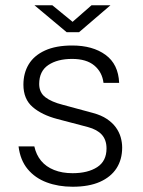

<svg xmlns="http://www.w3.org/2000/svg" viewBox="-20 -700 544 730"><path d="M256 10Q202 10 157.8 -6.5Q113.5 -23 85.2 -57Q57 -91 50.5 -143.5H110.5Q117.5 -111.5 136.2 -88.8Q155 -66 185.5 -53.8Q216 -41.5 256 -41.5Q314 -41.5 349.5 -64.5Q385 -87.5 385 -135.5Q385 -168 367.2 -187.8Q349.5 -207.5 314 -217L198 -247.5Q139 -263 104 -293.2Q69 -323.5 69 -378Q69 -422 89.2 -455.5Q109.5 -489 151 -508Q192.5 -527 254.5 -527Q332.5 -527 381.2 -491.5Q430 -456 433 -385H373.5Q368.5 -426 338.5 -451Q308.5 -476 254 -476Q198.5 -476 163.8 -452.8Q129 -429.5 129 -380.5Q129 -348.5 152.2 -330.5Q175.5 -312.5 219 -301.5L333.5 -270.5Q365 -262 386.2 -247.8Q407.5 -233.5 420.2 -216Q433 -198.5 438.8 -178.5Q444.5 -158.5 444.5 -139Q444.5 -93.5 423 -60.2Q401.5 -27 359.8 -8.5Q318 10 256 10ZM233.5 -577.5 111 -680H179L256 -617L328 -680H400L280.5 -577.5Z"/></svg>

Font: Public Sans Thin ExtraLight
Style: Regular
Weight: 250
Version: Version 1.007